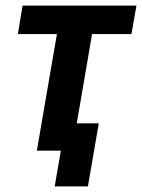

<svg xmlns="http://www.w3.org/2000/svg" viewBox="-20 -540 509 688"><path d="M44 -418H184L112 0H198L176 128H295L334 -98H255L310 -418H451L469 -520H61Z"/></svg>

Font: Fixel Text 20240404 SemiBold
Style: Italic
Weight: 600
Width: 4
Italic angle: -10°
Designer: AlfaBravo + MacPaw
Foundry: Kyrylo Tkachov, Marchela Mozhyna, Serhii Makarenko, Maria Weinstein, Zakhar Kryvoshyya
Version: Version 1.211;Glyphs 3.2 (3225)